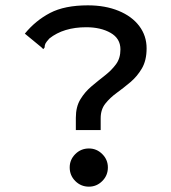

<svg xmlns="http://www.w3.org/2000/svg" viewBox="-20 -687 640 719"><path d="M264 -246Q264 -287 281 -315Q298 -343 323 -364Q348 -385 373 -404.5Q398 -424 414.5 -446.5Q431 -469 431 -502Q431 -543 394 -564Q357 -585 303 -585Q218 -585 165 -543Q154 -531 150.5 -524.5Q147 -518 147 -509L142 -503L135 -510L73 -561Q113 -610 167.5 -638.5Q222 -667 309 -667Q374 -667 424 -646.5Q474 -626 501.5 -589.5Q529 -553 529 -506Q529 -461 511.5 -431Q494 -401 468.5 -379.5Q443 -358 417.5 -339.5Q392 -321 374.5 -299Q357 -277 357 -244V-200H264ZM313 12Q283 12 262 -9Q241 -30 241 -60Q241 -89 262 -110Q283 -131 313 -131Q342 -131 363 -110Q384 -89 384 -60Q384 -30 363 -9Q342 12 313 12Z"/></svg>

Font: Inconsolata Expanded SemiBold
Style: Regular
Weight: 600
Width: 7
Monospace: yes
Designer: Raph Levien, Cyreal, Brenton Simpson
Foundry: Raph Levien, Cyreal, Google
Version: Version 3.001; ttfautohint (v1.8.2.53-6de2)